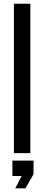

<svg xmlns="http://www.w3.org/2000/svg" viewBox="-20 -820 237 1028"><path d="M54.5 0V-800H142.5V0ZM61.5 188.5 96 122.5H46.5V40H159.5V112.5L116.5 188.5Z"/></svg>

Font: Big Shoulders Text Thin Medium
Style: Regular
Weight: 500
Version: Version 2.002